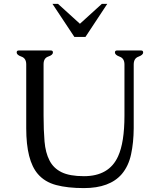

<svg xmlns="http://www.w3.org/2000/svg" viewBox="-20 -944 799 983"><path d="M248.5 -924.3H276.9L389.2 -822.3L501.5 -924.3H529.3L417.5 -754.9H360.8ZM114.3 -287.1V-614.3Q114.3 -645.5 89.8 -654.1Q65.4 -662.6 65.4 -675.3Q65.4 -685.5 75.7 -685.5H241.2Q251 -685.5 251 -675.3Q251 -662.6 227.1 -654.5Q203.1 -646.5 203.1 -615.2V-352.1Q203.1 -277.3 208 -219.7Q212.9 -162.1 233.4 -122.6Q253.4 -83 294.9 -62.5Q336.4 -42 409.7 -42Q538.6 -42 584.5 -143.6Q617.2 -214.8 617.2 -352.1V-613.8Q617.2 -645 592.8 -653.8Q568.4 -662.6 568.4 -675.3Q568.4 -685.5 578.6 -685.5H703.1Q712.9 -685.5 712.9 -675.3Q712.9 -662.6 688.7 -653.8Q664.6 -645 664.6 -613.8V-287.1Q664.1 -214.4 651.1 -154.1Q638.2 -93.8 603.5 -52.7Q541.5 19 409.7 19Q326.2 19 267.6 3.4Q209 -12.2 173.8 -53.2Q114.3 -122.1 114.3 -287.1Z"/></svg>

Font: Caudex
Style: Regular
Weight: 400
Version: Version 1.04